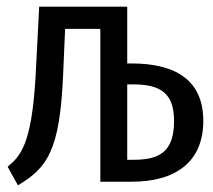

<svg xmlns="http://www.w3.org/2000/svg" viewBox="-20 -547 640 578"><path d="M363 -527H98L87 -315C75 -110 41 -77 3 -45L34 11C122 -42 160 -92 170 -321L176 -460H282V0H377C508 0 592 -59 592 -183C592 -304 511 -356 376 -356H363ZM381 -293C467 -293 504 -263 504 -183C504 -91 461 -66 383 -66H363V-293Z"/></svg>

Font: FiraMono Nerd Font
Style: Regular
Weight: 400
Designer: Carrois Corporate & Edenspiekermann AG
Foundry: Carrois Corporate GbR & Edenspiekermann AG
Version: Version 003.206;Nerd Fonts 3.3.0